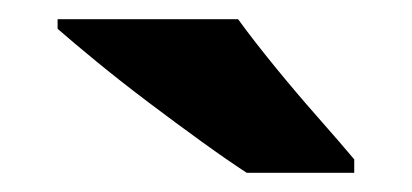

<svg xmlns="http://www.w3.org/2000/svg" viewBox="-20 -786 429 200"><path d="M228 -766Q244 -744 266 -717Q288 -690 310.5 -664.5Q333 -639 349 -620V-606H237Q217 -619 190 -638.5Q163 -658 134.5 -679.5Q106 -701 81 -721.5Q56 -742 40 -756V-766Z"/></svg>

Font: Noto Sans Symbols ExtraBold
Style: Regular
Weight: 800
Version: Version 2.002